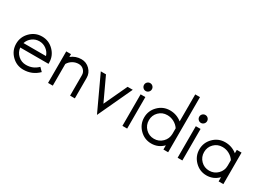

<svg xmlns="http://www.w3.org/2000/svg" viewBox="-20 -1477 3069 2247"><g transform="rotate(30 1514.5 -353.5)"><path d="M489 -212V-196H107Q113 -135 158.5 -94Q204 -53 266 -53Q359 -53 424 -118L469 -73Q385 11 266 11Q174 11 108.5 -54.5Q43 -120 43 -212Q43 -304 108.5 -370Q174 -436 266 -436Q358 -436 423.5 -370Q489 -304 489 -212ZM114 -260H418Q403 -309 361 -340.5Q319 -372 266 -372Q213 -372 171 -340.5Q129 -309 114 -260Z M798 -436Q864 -436 911 -389Q958 -342 958 -277V0H894V-277Q894 -317 866 -344.5Q838 -372 798 -372Q754 -372 717.5 -350.5Q681 -329 660 -293V0H596V-426H660V-388Q721 -436 798 -436Z M1063 -426H1133L1279 -113L1425 -426H1495L1279 38Z M1595.5 -580.5Q1611 -596 1633 -596Q1655 -596 1670.5 -580.5Q1686 -565 1686 -543Q1686 -521 1670.5 -505Q1655 -489 1633 -489Q1611 -489 1595.5 -505Q1580 -521 1580 -543Q1580 -565 1595.5 -580.5ZM1601 -426H1665V0H1601Z M2155 -745H2219V0H2155V-57Q2089 11 1995 11Q1903 11 1837.5 -55Q1772 -121 1772 -213Q1772 -305 1837.5 -370.5Q1903 -436 1995 -436Q2085 -436 2155 -380ZM1995 -372Q1928 -372 1882 -326Q1836 -280 1836 -213Q1836 -146 1882 -99.5Q1928 -53 1995 -53Q2061 -53 2107.5 -99Q2154 -145 2155 -211V-287Q2129 -326 2086.5 -349Q2044 -372 1995 -372Z M2341.5 -580.5Q2357 -596 2379 -596Q2401 -596 2416.5 -580.5Q2432 -565 2432 -543Q2432 -521 2416.5 -505Q2401 -489 2379 -489Q2357 -489 2341.5 -505Q2326 -521 2326 -543Q2326 -565 2341.5 -580.5ZM2347 -426H2411V0H2347Z M2741 -436Q2831 -436 2901 -380V-426H2965V0H2901V-57Q2835 11 2741 11Q2649 11 2583.5 -55Q2518 -121 2518 -213Q2518 -305 2583.5 -370.5Q2649 -436 2741 -436ZM2741 -372Q2674 -372 2628 -326Q2582 -280 2582 -213Q2582 -146 2628 -99.5Q2674 -53 2741 -53Q2808 -53 2854.5 -99.5Q2901 -146 2901 -213V-287Q2875 -326 2832.5 -349Q2790 -372 2741 -372Z"/></g></svg>

Font: Timtura
Style: Regular
Weight: 400
Version: Version 1.0